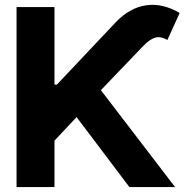

<svg xmlns="http://www.w3.org/2000/svg" viewBox="-20 -756 746 776"><path d="M46.9 0V-727.5H200.2V-414.1H210L448.7 -667Q504.9 -725.1 571 -734.6Q637.2 -744.1 706.1 -703.6L656.7 -594.7Q627 -610.8 605.2 -603.3Q583.5 -595.7 558.6 -569.8L387.7 -391.6L687.5 0H502.9L289.6 -282.7L200.2 -187.5V0Z"/></svg>

Font: Inter Tight
Style: Bold
Weight: 700
Designer: Rasmus Andersson
Foundry: rsms
Version: Version 3.004; ttfautohint (v1.8.4.7-5d5b)